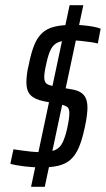

<svg xmlns="http://www.w3.org/2000/svg" viewBox="-20 -716 409 742"><path d="M140 -69Q124 -69 107.5 -70Q91 -71 74.5 -73Q58 -75 44 -77.5Q30 -80 20 -83L32 -139Q46 -137 63.5 -134.5Q81 -132 100.5 -130Q120 -128 139 -128Q174 -128 192.5 -136Q211 -144 221 -163.5Q231 -183 239 -217Q244 -239 246 -254Q248 -269 248 -278Q248 -296 240.5 -302Q233 -308 216 -312L148 -325Q114 -332 98 -348.5Q82 -365 82 -398Q82 -410 84 -428Q86 -446 91 -465Q100 -511 112 -541Q124 -571 143 -588.5Q162 -606 191 -613Q220 -620 264 -620Q284 -620 303.5 -618Q323 -616 340 -613Q357 -610 369 -605L358 -548Q346 -551 328.5 -553.5Q311 -556 292 -558Q273 -560 256 -560Q224 -560 206 -553Q188 -546 177.5 -527Q167 -508 159 -470Q155 -453 153 -440Q151 -427 151 -419Q151 -400 159 -393.5Q167 -387 183 -384L255 -371Q276 -368 290 -360Q304 -352 311 -337.5Q318 -323 318 -299Q318 -288 315.5 -267.5Q313 -247 307 -221Q297 -174 284 -144.5Q271 -115 252 -98.5Q233 -82 205.5 -75.5Q178 -69 140 -69ZM100 6 249 -696H302L153 6Z"/></svg>

Font: Saira ExtraCondensed
Style: Italic
Weight: 400
Width: 2
Italic angle: -12°
Designer: Hector Gatti with collaboration of the Omnibus-Type team
Foundry: Omnibus-Type
Version: Version 1.101